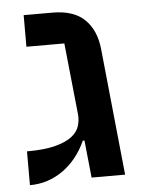

<svg xmlns="http://www.w3.org/2000/svg" viewBox="-48 -648 538 696"><g transform="rotate(-5 221.5 -300.0)"><path d="M244 -136H238Q207 -68 153 -30Q99 8 33 8V-115Q97 -115 136.5 -125.5Q176 -136 197 -152.5Q218 -169 224.5 -190Q231 -211 229 -232L202 -493H64V-608H169Q246 -608 286 -569Q326 -530 333 -461L380 0H258Z"/></g></svg>

Font: IBM Plex Sans Hebrew SemiBold
Style: Regular
Weight: 600
Designer: Mike Abbink, Paul van der Laan, Pieter van Rosmalen, Yanek Iontef
Foundry: Bold Monday
Version: Version 1.2